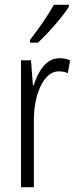

<svg xmlns="http://www.w3.org/2000/svg" viewBox="-20 -785 323 805"><path d="M269 -757V-765H206C178 -716 147 -671 106 -618V-606H139C179 -643 240 -711 269 -757ZM229 -541C172 -541 140 -485 121 -427H118L110 -532H68V0H122V-279C121 -383 161 -486 226 -486C240 -486 254 -483 264 -478L274 -532C259 -539 243 -541 229 -541Z"/></svg>

Font: Noto Sans Gujarati ExtraCondensed Light
Style: Regular
Weight: 300
Width: 2
Designer: Jelle Bosma - Monotype Design Team, Universal Thirst
Foundry: Monotype Imaging Inc.
Version: Version 2.106